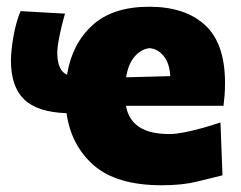

<svg xmlns="http://www.w3.org/2000/svg" viewBox="-20 -536 714 570"><path d="M460.5 14Q326.5 14 258.8 -45Q191 -104 177.5 -200Q90.5 -203 51.5 -241Q12.5 -279 12.5 -356Q12.5 -386 20 -428.2Q27.5 -470.5 41 -503L173 -495.5Q168 -479 162.8 -457Q157.5 -435 153.8 -414.2Q150 -393.5 150 -380.5Q150 -327 179 -314Q193.5 -405 253.8 -460.5Q314 -516 423 -516Q529.5 -516 588.8 -461.5Q648 -407 648 -290.5Q648 -269.5 646.8 -253.5Q645.5 -237.5 643.5 -222H354Q361 -181 392.5 -159.5Q424 -138 484 -138Q500.5 -138 526.5 -143Q552.5 -148 581 -156Q609.5 -164 634.5 -172.5L640.5 -15.5Q608.5 -7.5 564.5 3.2Q520.5 14 460.5 14ZM424.5 -393Q399 -390.5 379.8 -368.2Q360.5 -346 354.5 -306.5L485.5 -310Q483.5 -347.5 466.2 -369.2Q449 -391 424.5 -393Z"/></svg>

Font: Commissioner Flair ExtraBold
Style: Regular
Weight: 800
Designer: Kostas Bartsokas
Foundry: Kostas Bartsokas
Version: Version 1.000; ttfautohint (v1.8.3)